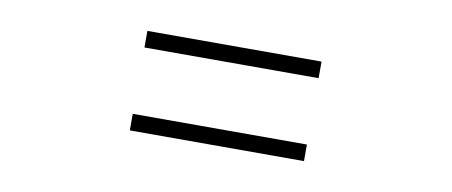

<svg xmlns="http://www.w3.org/2000/svg" viewBox="-36 -608 1073 456"><g transform="rotate(10 500.0 -380.0)"><path d="M710 -460V-500H290V-460ZM710 -260V-300H290V-260Z"/></g></svg>

Font: Source Han Serif TW VF
Style: Regular
Weight: 250
Designer: Ryoko NISHIZUKA 西塚涼子 (kana & ideographs); Frank Grießhammer (Latin, Greek & Cyrillic); Wenlong ZHANG 张文龙 (bopomofo); San
Foundry: Adobe
Version: Version 2.002;hotconv 1.1.0;makeotfexe 2.6.0